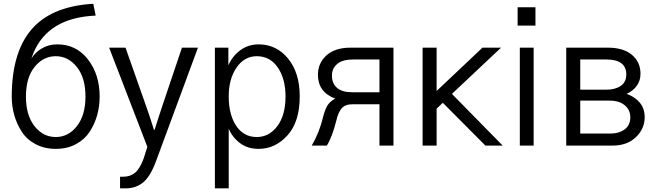

<svg xmlns="http://www.w3.org/2000/svg" viewBox="-20 -781 3521 1030"><path d="M43 -262.7Q43 -514.6 163.1 -638.7Q271.5 -749 480.5 -760.7L493.2 -697.3Q237.3 -686.5 158.2 -494.1L148.4 -466.8Q168.9 -501 205.6 -522Q242.2 -543 287.1 -543Q389.6 -543 452.1 -461.9Q514.6 -380.9 514.6 -262.7Q514.6 -211.9 501.5 -164.1Q488.3 -116.2 461.4 -74.7Q434.6 -33.2 387.7 -7.8Q340.8 17.6 279.3 17.6Q218.8 17.6 171.4 -7.3Q124 -32.2 97.2 -73.7Q70.3 -115.2 56.6 -163.1Q43 -210.9 43 -262.7ZM119.1 -262.7Q119.1 -163.1 165 -104.5Q210.9 -45.9 279.3 -45.9Q346.7 -45.9 392.6 -104.5Q438.5 -163.1 438.5 -262.7Q438.5 -364.3 392.1 -421.9Q345.7 -479.5 279.3 -479.5Q211.9 -479.5 165.5 -421.9Q119.1 -364.3 119.1 -262.7Z M565.4 -525.4H653.3L761.7 -217.8Q786.1 -149.4 805.7 -85H809.6Q824.2 -132.8 852.5 -217.8L956.1 -525.4H1042L815.4 87.9Q786.1 166 747.6 197.8Q709 229.5 653.3 229.5H624V167H641.6Q678.7 167 704.6 145.5Q730.5 124 751 68.4L770.5 6.8Z M1207 -263.7Q1207 -166 1247.1 -106Q1287.1 -45.9 1357.4 -45.9Q1423.8 -45.9 1467.8 -104.5Q1511.7 -163.1 1511.7 -263.7Q1511.7 -358.4 1470.2 -418.9Q1428.7 -479.5 1357.4 -479.5Q1291 -479.5 1249 -418.5Q1207 -357.4 1207 -263.7ZM1132.8 229.5V-525.4H1205.1V-430.7Q1227.5 -481.4 1270 -512.2Q1312.5 -543 1367.2 -543Q1462.9 -543 1525.4 -466.8Q1587.9 -390.6 1587.9 -263.7Q1587.9 -127.9 1522.5 -55.2Q1457 17.6 1367.2 17.6Q1308.6 17.6 1267.6 -13.2Q1226.6 -43.9 1207 -90.8V229.5Z M1760.7 -376Q1760.7 -333 1788.1 -309.6Q1815.4 -286.1 1869.1 -286.1H2015.6V-461.9H1874Q1817.4 -461.9 1789.1 -438Q1760.7 -414.1 1760.7 -376ZM1652.3 0Q1693.4 -70.3 1712.9 -152.3Q1722.7 -191.4 1735.8 -213.9Q1749 -236.3 1778.3 -252Q1685.5 -287.1 1685.5 -379.9Q1685.5 -442.4 1731.4 -483.9Q1777.3 -525.4 1861.3 -525.4H2090.8V0H2015.6V-221.7H1871.1Q1831.1 -221.7 1812.5 -199.2Q1793.9 -176.8 1785.2 -137.7Q1761.7 -44.9 1733.4 0Z M2247.1 0V-525.4H2322.3V-293L2568.4 -525.4H2668L2404.3 -277.3L2676.8 0H2584L2355.5 -229.5L2322.3 -198.2V0Z M2756.8 -643.6V-742.2H2852.5V-643.6ZM2768.6 0V-525.4H2842.8V0Z M3017.6 0V-525.4H3239.3Q3325.2 -525.4 3370.6 -486.3Q3416 -447.3 3416 -385.7Q3416 -313.5 3341.8 -277.3Q3384.8 -262.7 3411.6 -231Q3438.5 -199.2 3438.5 -152.3Q3438.5 -90.8 3391.6 -45.4Q3344.7 0 3266.6 0ZM3092.8 -64.5H3252.9Q3300.8 -64.5 3331.1 -86.9Q3361.3 -109.4 3361.3 -151.4Q3361.3 -191.4 3331.5 -216.3Q3301.8 -241.2 3250 -241.2H3092.8ZM3092.8 -299.8H3231.4Q3280.3 -299.8 3310.1 -320.3Q3339.8 -340.8 3339.8 -381.8Q3339.8 -461.9 3232.4 -461.9H3092.8Z"/></svg>

Font: Gothic A1
Style: Regular
Weight: 400
Designer: HanYang I&C Co.,Ltd.
Foundry: HanYang I&C Co.,Ltd.
Version: Version 2.50